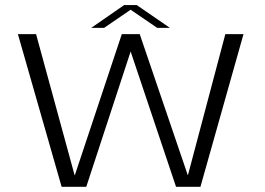

<svg xmlns="http://www.w3.org/2000/svg" viewBox="-20 -720 1020 740"><path d="M217.5 0H312.5L483.5 -521.5L658.5 0H752.5L918.5 -588.5H848.5L704.5 -45.5H703.5L518.5 -588.5H449.5L268.5 -45H267.5L119 -588.5H49ZM331.5 -612.5H381L483.5 -682.5L586 -612.5H635L507 -700.5H458.5Z"/></svg>

Font: Anybody Expanded Light
Style: Regular
Weight: 300
Width: 7
Version: Version 1.113;gftools[0.9.25]